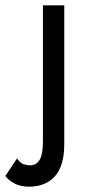

<svg xmlns="http://www.w3.org/2000/svg" viewBox="-81 -480 351 720"><path d="M-17 114Q-6 131 7 135.5Q20 140 32 140Q55 140 67.5 119.5Q80 99 80 50V-460H160V60Q160 142 125 181Q90 220 27 220Q-5 220 -27.5 207.5Q-50 195 -61 180Z"/></svg>

Font: Von Book
Style: Regular
Weight: 400
Version: Version 4.000; ttfautohint (v1.8.4.7-5d5b)